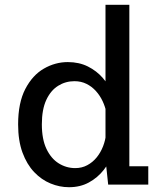

<svg xmlns="http://www.w3.org/2000/svg" viewBox="-20 -770 690 801"><path d="M267.9 11Q228.4 11 190.7 -4.6Q152.9 -20.1 122.4 -52.2Q91.9 -84.3 73.7 -133.8Q55.6 -183.4 55.6 -251Q55.6 -341.2 85.6 -398.8Q115.6 -456.4 163 -483.7Q210.4 -511 262.9 -511Q309.8 -511 346.7 -492.6Q383.6 -474.1 409.2 -444.4Q434.8 -414.7 448.2 -380.2Q461.7 -345.7 461.7 -313.3L423.9 -300.1Q419.1 -324.3 408.2 -347.7Q397.3 -371.1 380.3 -390Q363.3 -408.9 340.8 -420.1Q318.4 -431.3 290.4 -431.3Q253.4 -431.3 222.6 -412.1Q191.7 -392.9 173.1 -353.1Q154.6 -313.4 154.6 -251Q154.6 -189.3 173.8 -148.9Q193.1 -108.4 224.8 -88.6Q256.6 -68.7 294 -68.7Q321.7 -68.7 344.2 -80.9Q366.8 -93 383.4 -113.4Q399.9 -133.8 409.9 -159.4Q419.9 -185.1 422.4 -211.9L462.8 -198.6Q462.8 -165.3 450 -128.6Q437.2 -92 412.2 -60.4Q387.2 -28.7 351 -8.9Q314.9 11 267.9 11ZM519.6 -750V-31.9L475 -76.4H598.6V0H431.3L420.1 -105V-750Z"/></svg>

Font: Trispace Thin
Style: Regular
Weight: 100
Designer: Tyler Finck
Foundry: Etcetera Type Company
Version: Version 1.210